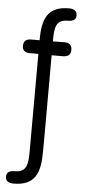

<svg xmlns="http://www.w3.org/2000/svg" viewBox="-64 -777 468 1051"><g transform="rotate(5 170.0 -251.0)"><path d="M125 52C125 132 118 172 52 172C23 172 8 183 8 205C8 228 23 240 52 240C171 240 198 169 198 52C198 -28 199 -32 199 -478H261C290 -478 304 -491 304 -517C304 -542 290 -555 263 -555C231 -554 210 -554 199 -554C199 -634 206 -674 272 -674C301 -674 316 -685 316 -707C316 -730 301 -742 272 -742C153 -742 126 -671 126 -554H79C52 -554 38 -541 38 -515C38 -491 52 -479 79 -479H126Z"/></g></svg>

Font: Numismatica Pro
Style: Regular
Weight: 400
Designer: Chris Hopkins
Foundry: Edward C. D. Hopkins
Version: Version 2.19D